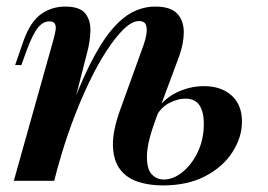

<svg xmlns="http://www.w3.org/2000/svg" viewBox="-20 -550 814 584"><path d="M145 0H22L143 -431Q147 -446 149 -458Q151 -470 147 -477.5Q143 -485 130 -485Q111 -485 95.5 -466Q80 -447 62 -399L45 -352H26L52 -427Q73 -485 105.5 -507.5Q138 -530 178 -530Q223 -530 239.5 -509Q256 -488 255 -455.5Q254 -423 245 -390ZM525 -379 455 -191Q428 -119 427 -78Q426 -37 441 -20.5Q456 -4 478 -4Q507 -4 535 -26.5Q563 -49 581.5 -87.5Q600 -126 600 -174Q600 -210 586.5 -230Q573 -250 544 -250Q520 -250 494.5 -236.5Q469 -223 455 -196L452 -210Q478 -250 518 -269Q558 -288 600 -288Q653 -288 684.5 -259.5Q716 -231 716 -180Q716 -133 687.5 -88Q659 -43 605 -14.5Q551 14 475 14Q434 14 400 3Q366 -8 345.5 -34.5Q325 -61 323.5 -106.5Q322 -152 347 -220L417 -414Q423 -431 425.5 -447.5Q428 -464 423.5 -475Q419 -486 403 -486Q382 -486 357 -462Q332 -438 304.5 -396Q277 -354 250 -297.5Q223 -241 199 -176Q175 -111 156 -42L182 -182Q219 -285 252.5 -352Q286 -419 318.5 -458Q351 -497 384 -513.5Q417 -530 452 -530Q499 -530 519 -508.5Q539 -487 539 -452.5Q539 -418 525 -379Z"/></svg>

Font: Playfair Display SemiBold
Style: Italic
Weight: 600
Italic angle: -14°
Designer: Claus Eggers Sørensen
Foundry: Claus Eggers Sørensen
Version: Version 1.203